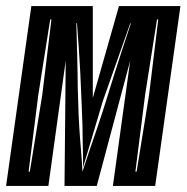

<svg xmlns="http://www.w3.org/2000/svg" viewBox="-30 -611 613 631"><path d="M-10 0 73 -591H275V-289L361 -591H563L480 0H341L398 -412L288 0H182L186 -412L129 0ZM64 -47H68L109 -300L139 -547H135L96 -300ZM415 -47H419L460 -300L490 -547H486L447 -300ZM241 -47 265 -119Q276 -151 290 -192Q304 -233 318 -278Q332 -324 346.5 -369.5Q361 -415 373 -452L400 -534H398L308 -279L243 -61Q243 -78 243 -95Q243 -112 242 -130L241 -200Q240 -238 238 -278L234 -369Q233 -392 231.5 -412Q230 -432 229 -451L223 -535H221L223 -452Q224 -433 224 -412.5Q224 -392 225 -369Q225 -346 225.5 -323Q226 -300 227 -277Q228 -234 230.5 -193.5Q233 -153 236 -121Q238 -96 239.5 -74Q241 -52 241 -47Z"/></svg>

Font: Alumni Sans Inline One
Style: Italic
Weight: 400
Italic angle: -8°
Designer: Robert E. Leuschke
Foundry: Robert E. Leuschke
Version: Version 1.100; ttfautohint (v1.8.3)